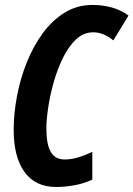

<svg xmlns="http://www.w3.org/2000/svg" viewBox="-20 -744 538 774"><path d="M207 9.8Q122.6 9.8 78.9 -50.5Q35.2 -110.8 35.2 -220.2Q35.2 -285.6 48.3 -355.7Q61.5 -425.8 87.6 -491.5Q113.8 -557.1 152.1 -609.6Q190.4 -662.1 240.7 -693.1Q291 -724.1 353 -724.1Q392.6 -724.1 429.9 -714.1Q467.3 -704.1 498 -681.2L437 -581.1Q397 -613.8 356 -613.8Q316.9 -613.8 286.4 -585Q255.9 -556.2 233.4 -510Q210.9 -463.9 196 -410.9Q181.2 -357.9 174.1 -309.1Q167 -260.3 167 -227.1Q167 -160.6 185.1 -130.9Q203.1 -101.1 240.2 -101.1Q267.6 -101.1 295.7 -109.6Q323.7 -118.2 352.1 -131.8V-20Q319.3 -4.4 280.8 2.7Q242.2 9.8 207 9.8Z"/></svg>

Font: Open Sans Condensed
Style: Bold Italic
Weight: 700
Width: 3
Italic angle: -12°
Designer: Monotype Design Team
Foundry: Monotype Imaging Inc.
Version: Version 3.003; ttfautohint (v1.8.4)